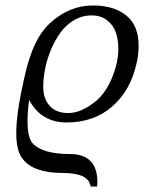

<svg xmlns="http://www.w3.org/2000/svg" viewBox="-20 -453 524 698"><path d="M137.2 -137.2Q137.2 -94.2 160.9 -68.1Q184.6 -42 228 -42Q275.9 -42 329.1 -85.9Q364.7 -115.7 387.5 -170.9Q410.2 -226.1 410.2 -275.9Q410.2 -309.1 401.1 -335.2Q392.1 -361.3 369.4 -379.2Q346.7 -397 313 -397Q278.3 -397 248.8 -379.4Q219.2 -361.8 199.2 -333.7Q179.2 -305.7 164.8 -271Q150.4 -236.3 143.8 -202.1Q137.2 -168 137.2 -137.2ZM317.9 -433.1Q394 -433.1 439 -396.7Q483.9 -360.4 483.9 -287.1Q483.9 -252.9 476.1 -221.2Q454.1 -123 387.5 -65.4Q320.8 -7.8 222.2 -7.8Q129.4 -7.8 85.9 -89.8Q80.1 -47.9 80.1 -13.2Q80.1 51.3 101.1 70.8Q138.7 106.9 233.9 106.9Q334 106.9 334 209Q334 211.9 333.5 217.3Q333 222.7 333 225.1H310.1Q309.6 224.6 307.9 219Q306.2 213.4 304.2 208.7Q302.2 204.1 295.2 197.5Q288.1 190.9 278.1 186.5Q268.1 182.1 250 179Q231.9 175.8 208 175.8Q100.6 175.8 62 124Q39.1 95.7 39.1 29.8Q39.1 -42 68.8 -172.9Q86.4 -249 107.9 -293.7Q129.4 -338.4 161.1 -368.2Q231 -433.1 317.9 -433.1Z"/></svg>

Font: Common Serif
Style: Bold Italic
Weight: 700
Italic angle: -12°
Designer: Philipp H. Poll, Khaled Hosny
Foundry: Stefan Peev, Context Ltd.
Version: Version 1.026